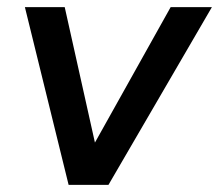

<svg xmlns="http://www.w3.org/2000/svg" viewBox="-20 -520 616 540"><path d="M50 -500H162L247 -119L460 -500H576L285 0H173Z"/></svg>

Font: Oak Sans Semibold
Style: Italic
Weight: 600
Italic angle: -9.49998°
Foundry: Erik Kennedy, Walven
Version: Version 1.000